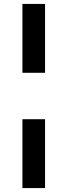

<svg xmlns="http://www.w3.org/2000/svg" viewBox="-20 -762 343 976"><path d="M94 -742H209V-392H94ZM94 -156H209V194H94Z"/></svg>

Font: CMG Sans SemiBold
Style: Regular
Weight: 600
Designer: Julieta Ulanovsky
Foundry: Julieta Ulanovsky
Version: Version 7.200